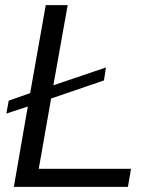

<svg xmlns="http://www.w3.org/2000/svg" viewBox="-20 -732 585 752"><path d="M387.2 -417 180.2 -346.2 131.8 -70.8H493.2L481 0H34.2L88.9 -314.9L4.9 -287.1L14.2 -337.9L98.1 -367.2L159.2 -711.9H245.1L189 -397.9L395 -467.8Z"/></svg>

Font: Creato Display
Style: Italic
Weight: 400
Italic angle: -10°
Version: Version 1.000